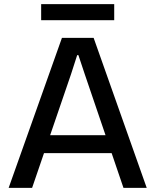

<svg xmlns="http://www.w3.org/2000/svg" viewBox="-20 -913 756 933"><path d="M22 0 281 -729H435L693 0H580L392 -552L361 -645H355L325 -552L136 0ZM184 -169 203 -256H512L531 -169ZM180 -815V-893H535V-815Z"/></svg>

Font: Mona Sans ExtraLight Medium
Style: Regular
Weight: 500
Version: Version 2.000